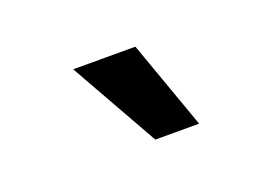

<svg xmlns="http://www.w3.org/2000/svg" viewBox="-45 -872 590 412"><g transform="rotate(-20 250.0 -666.0)"><path d="M254 -565 140 -767H282L354 -565Z"/></g></svg>

Font: Nunito Sans 7pt SemiExpanded
Style: Bold Italic
Weight: 700
Width: 6
Italic angle: -9°
Designer: Vernon Adams
Foundry: Vernon Adams
Version: Version 3.101;gftools[0.9.27]